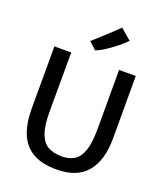

<svg xmlns="http://www.w3.org/2000/svg" viewBox="-178 -1128 1076 1254"><g transform="rotate(20 360.0 -501.0)"><path d="M363.5 8Q260 8 196.8 -30Q133.5 -68 105.2 -139.5Q77 -211 77 -311L77.5 -743H194.5L193.5 -333.5Q193.5 -234 213.8 -180Q234 -126 272.8 -105Q311.5 -84 367 -84Q417 -84 452.8 -105.2Q488.5 -126.5 507.8 -180.5Q527 -234.5 527 -333.5V-743H643V-309Q643 -156 574 -74Q505 8 363.5 8ZM336 -809.5 286 -856Q287 -857 304 -872.2Q321 -887.5 345 -909.5Q369 -931.5 393.2 -953.8Q417.5 -976 434 -992Q450.5 -1008 451.5 -1010L527 -945Q504.5 -921.5 470.2 -893.8Q436 -866 400 -842.8Q364 -819.5 336 -809.5Z"/></g></svg>

Font: Merriweather Sans
Style: Regular
Weight: 400
Designer: Eben Sorkin
Foundry: Eben Sorkin
Version: Version 1.008; ttfautohint (v1.7.19-72a1) -l 8 -r 50 -G 200 